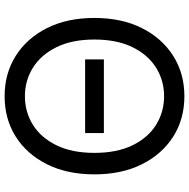

<svg xmlns="http://www.w3.org/2000/svg" viewBox="-14 -764 788 799"><g transform="rotate(90 379.5 -364.0)"><path d="M533.2 -402.8V-324.7H226.6V-402.8ZM379.9 10.3Q285.6 10.3 212.2 -35.9Q138.7 -82 96.4 -166Q54.2 -250 54.2 -363.3Q54.2 -477.1 96.4 -561Q138.7 -645 212.2 -691.4Q285.6 -737.8 379.9 -737.8Q474.6 -737.8 547.9 -691.4Q621.1 -645 663.1 -561Q705.1 -477.1 705.1 -363.3Q705.1 -250 663.1 -166Q621.1 -82 547.9 -35.9Q474.6 10.3 379.9 10.3ZM379.9 -74.2Q445.3 -74.2 498.8 -107.4Q552.2 -140.6 584 -205.3Q615.7 -270 615.7 -363.3Q615.7 -457.5 584 -522.2Q552.2 -586.9 498.8 -620.1Q445.3 -653.3 379.9 -653.3Q314.5 -653.3 261 -619.9Q207.5 -586.4 175.8 -521.7Q144 -457 144 -363.3Q144 -270 175.8 -205.6Q207.5 -141.1 261 -107.7Q314.5 -74.2 379.9 -74.2Z"/></g></svg>

Font: Inter 20pt
Style: Regular
Weight: 400
Version: Version 4.001;git-66647c0bb